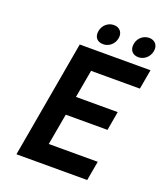

<svg xmlns="http://www.w3.org/2000/svg" viewBox="-158 -988 941 1094"><g transform="rotate(20 313.0 -441.0)"><path d="M512 -308 532 -423H279L309 -592H605L626 -711H197L72 0H501L522 -118H225L259 -308ZM321 -758C355 -758 386 -782 393 -820C400 -857 377 -882 343 -882C309 -882 278 -858 271 -820C264 -781 286 -758 321 -758ZM535 -757C569 -757 600 -782 607 -820C614 -857 591 -882 557 -882C523 -882 492 -858 485 -820C478 -782 500 -757 535 -757Z"/></g></svg>

Font: Asimov
Style: NarIt
Weight: 500
Designer: Google
Version: Version 2.000980; 2014